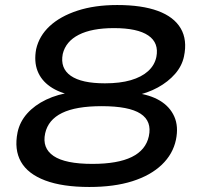

<svg xmlns="http://www.w3.org/2000/svg" viewBox="-20 -735 788 765"><path d="M336 10Q229 10 160 -16Q91 -42 63.5 -90.5Q36 -139 50 -208Q59 -250 88.5 -283Q118 -316 164 -338Q210 -360 269 -368L267 -356Q216 -365 180 -390Q144 -415 129.5 -452.5Q115 -490 124 -539Q136 -592 178 -631Q220 -670 288.5 -692.5Q357 -715 447 -715Q545 -715 609 -691.5Q673 -668 700 -622Q727 -576 713 -510Q705 -472 677.5 -440.5Q650 -409 609 -386.5Q568 -364 515 -353L517 -365Q577 -358 617 -334Q657 -310 674.5 -270.5Q692 -231 681 -178Q669 -121 624.5 -78.5Q580 -36 507.5 -13Q435 10 336 10ZM348 -82Q449 -82 505 -109.5Q561 -137 573 -192Q586 -252 540 -282Q494 -312 385 -312Q283 -312 227.5 -285Q172 -258 160 -204Q147 -145 193.5 -113.5Q240 -82 348 -82ZM398 -403Q458 -403 501 -415.5Q544 -428 570 -451.5Q596 -475 603 -508Q614 -564 571 -593.5Q528 -623 434 -623Q346 -623 294 -596.5Q242 -570 230 -520Q219 -463 262 -433Q305 -403 398 -403Z"/></svg>

Font: Nunito Sans 10pt Expanded SemiBold
Style: Italic
Weight: 600
Width: 7
Italic angle: -9°
Designer: Vernon Adams
Foundry: Vernon Adams
Version: Version 3.101;gftools[0.9.27]